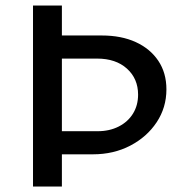

<svg xmlns="http://www.w3.org/2000/svg" viewBox="-20 -678 661 698"><path d="M100 0V-658H205V-549H350Q421 -549 473.5 -525Q526 -501 555.5 -457Q585 -413 585 -353Q585 -287 549.5 -233.5Q514 -180 453.5 -148.5Q393 -117 318 -117H167V-201H335Q378 -201 411.5 -218Q445 -235 463.5 -265Q482 -295 482 -334Q482 -392 441.5 -428.5Q401 -465 333 -465H205V0Z"/></svg>

Font: Ysabeau Infant SemiBold
Style: Regular
Weight: 600
Designer: Christian Thalmann (Catharsis Fonts)
Version: Version 2.002; featfreeze: ss01,ss02,lnum